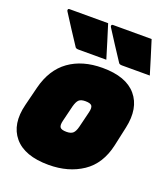

<svg xmlns="http://www.w3.org/2000/svg" viewBox="-149 -909 898 1033"><g transform="rotate(20 300.0 -393.0)"><path d="M291 -806Q306 -758 320.5 -711.5Q335 -665 349 -618H190Q175 -618 171 -625Q139 -674 115 -710.5Q91 -747 64 -790Q60 -795 61.5 -800.5Q63 -806 70 -806ZM540 -806Q555 -758 569.5 -711.5Q584 -665 598 -618H439Q424 -618 420 -625Q388 -674 364 -710.5Q340 -747 313 -790Q309 -795 310.5 -800.5Q312 -806 319 -806ZM346 -570Q481 -570 540 -500Q599 -430 573 -311L549 -201Q524 -88 443.5 -34Q363 20 250 20Q112 20 52.5 -51Q-7 -122 23 -241L50 -349Q78 -460 154.5 -515Q231 -570 346 -570ZM320 -370Q295 -370 283.5 -359.5Q272 -349 264 -320L242 -230Q235 -202 243 -191Q251 -180 280 -180Q305 -180 317 -191Q329 -202 336 -230L358 -320Q365 -348 357 -359Q349 -370 320 -370Z"/></g></svg>

Font: Recursive Mn Lnr St XBk
Style: Italic
Weight: 1000
Italic angle: -15°
Monospace: yes
Version: Version 1.079;hotconv 1.0.112;makeotfexe 2.5.65598; ttfautoh